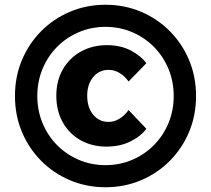

<svg xmlns="http://www.w3.org/2000/svg" viewBox="-20 -762 888 808"><path d="M424 26Q344 26 274.5 -3.5Q205 -33 153 -85.5Q101 -138 72 -207.5Q43 -277 43 -358Q43 -439 72 -508.5Q101 -578 153 -630.5Q205 -683 274.5 -712.5Q344 -742 424 -742Q504 -742 573.5 -712.5Q643 -683 695 -630.5Q747 -578 776 -508.5Q805 -439 805 -358Q805 -277 776 -207.5Q747 -138 695 -85.5Q643 -33 573.5 -3.5Q504 26 424 26ZM424 -67Q484 -67 536.5 -89.5Q589 -112 628 -151.5Q667 -191 689 -244Q711 -297 711 -358Q711 -419 689 -472Q667 -525 628 -564.5Q589 -604 536.5 -626.5Q484 -649 424 -649Q364 -649 311.5 -626.5Q259 -604 220 -564.5Q181 -525 159 -472Q137 -419 137 -358Q137 -297 159 -244Q181 -191 220 -151.5Q259 -112 311.5 -89.5Q364 -67 424 -67ZM521 -299 596 -220Q571 -187 527.5 -166Q484 -145 428 -145Q367 -145 319 -172Q271 -199 244 -247.5Q217 -296 217 -359Q217 -422 244.5 -470Q272 -518 320.5 -545Q369 -572 430 -572Q486 -572 528.5 -550.5Q571 -529 596 -496L521 -419Q505 -442 483 -455Q461 -468 437 -468Q397 -468 372 -437.5Q347 -407 347 -359Q347 -310 372 -279.5Q397 -249 437 -249Q461 -249 483 -262.5Q505 -276 521 -299Z"/></svg>

Font: Wix Madefor Text ExtraBold
Style: Regular
Weight: 800
Designer: Dalton Maag Ltd
Foundry: Dalton Maag Ltd
Version: Version 3.100